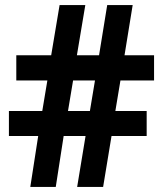

<svg xmlns="http://www.w3.org/2000/svg" viewBox="-20 -734 640 754"><path d="M99 0 130 -200H15V-298H146L166 -418H44V-517H181L214 -714H315L282 -517H369L401 -714H501L469 -517H585V-418H453L433 -298H556V-200H418L385 0H283L316 -200H230L199 0ZM247 -298H333L353 -418H267Z"/></svg>

Font: Noto Sans Mono
Style: Bold
Weight: 700
Designer: Monotype Design Team
Foundry: Monotype Imaging Inc.
Version: Version 2.014